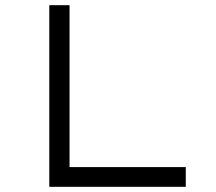

<svg xmlns="http://www.w3.org/2000/svg" viewBox="-20 -720 834 740"><path d="M170 0V-700H248V-76H696V0Z"/></svg>

Font: Lexend Tera Light
Style: Regular
Weight: 300
Designer: Bonnie Shaver-Troup, Thomas Jockin
Foundry: Lexend
Version: Version 1.007